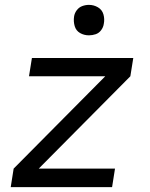

<svg xmlns="http://www.w3.org/2000/svg" viewBox="-20 -768 616 788"><path d="M24 0H440L452 -76H139L515 -455L527 -530H111L99 -455H412L36 -76ZM345 -623Q359 -623 372.5 -627.5Q386 -632 395 -644Q404 -656 406 -670Q410 -690 404.5 -709Q399 -728 382 -738Q365 -748 345 -748Q331 -748 317.5 -743Q304 -738 295 -726Q286 -714 284 -700Q281 -680 286.5 -661Q292 -642 308.5 -632.5Q325 -623 345 -623Z"/></svg>

Font: Iosevka Sparkle Oblique
Style: Regular
Weight: 400
Italic angle: -9°
Designer: Belleve Invis
Foundry: Belleve Invis
Version: Version 4.5.0; ttfautohint (v1.8.3)